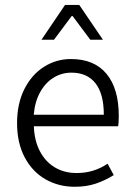

<svg xmlns="http://www.w3.org/2000/svg" viewBox="-20 -731 531 764"><path d="M452.6 -270Q452.6 -243.7 450.2 -228.5H114.7Q116.7 -171.9 138.4 -129.9Q160.2 -87.9 197.8 -65.2Q235.4 -42.5 284.7 -42.5Q319.8 -42.5 350.1 -51.8Q380.4 -61 408.2 -79.6L432.6 -34.2Q397.9 -12.7 360.8 -0.2Q323.7 12.2 276.9 12.2Q212.9 12.2 160.6 -17.8Q108.4 -47.9 78.1 -105.2Q47.9 -162.6 47.9 -241.2Q47.9 -318.8 77.1 -376.7Q106.4 -434.6 155.3 -465.3Q204.1 -496.1 262.2 -496.1Q355 -496.1 403.8 -437.3Q452.6 -378.4 452.6 -270ZM264.2 -441.9Q225.6 -441.9 193.1 -421.9Q160.6 -401.9 139.6 -364Q118.7 -326.2 114.3 -274.4H393.1Q393.1 -357.4 359.9 -399.7Q326.7 -441.9 264.2 -441.9ZM295.4 -711.4 389.6 -572.8H339.4L269 -667H265.1L194.8 -572.8H145L238.8 -711.4Z"/></svg>

Font: Varta
Style: Light
Weight: 300
Designer: Joana Correia, Viktoriya Grabowska, Eben Sorkin
Foundry: Sorkin Type
Version: Version 1.002; ttfautohint (v1.3) -l 8 -r 24 -G 200 -x 12 -H